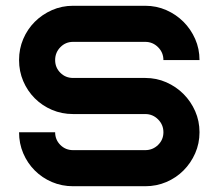

<svg xmlns="http://www.w3.org/2000/svg" viewBox="-20 -645 757 665"><path d="M483 -375Q522 -375 556 -360Q590 -345 615.5 -319.5Q641 -294 656 -260Q671 -226 671 -187Q671 -148 656 -114Q641 -80 615.5 -54.5Q590 -29 556 -14.5Q522 0 483 0H233Q194 0 160 -14.5Q126 -29 100.5 -54.5Q75 -80 60.5 -114Q46 -148 46 -187H171Q171 -161 189 -143Q207 -125 233 -125H483Q509 -125 527.5 -143Q546 -161 546 -187Q546 -213 527.5 -231.5Q509 -250 483 -250H233Q194 -250 160 -264.5Q126 -279 100.5 -304.5Q75 -330 60.5 -364Q46 -398 46 -437Q46 -476 60.5 -510Q75 -544 100.5 -569.5Q126 -595 160 -610Q194 -625 233 -625H483Q522 -625 556 -610Q590 -595 615.5 -569.5Q641 -544 656 -510Q671 -476 671 -437H546Q546 -463 527.5 -481.5Q509 -500 483 -500H233Q207 -500 189 -481.5Q171 -463 171 -437Q171 -411 189 -393Q207 -375 233 -375H483Z"/></svg>

Font: Eyechart
Style: Regular
Weight: 400
Designer: Peter Wiegel
Foundry: Peter Wiegel
Version: Version 1.000